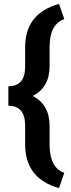

<svg xmlns="http://www.w3.org/2000/svg" viewBox="-20 -800 370 996"><path d="M286.1 175.8Q110.4 126.5 110.4 -51.3V-148.4Q110.4 -251.5 23.4 -251.5V-352.5Q108.4 -352.5 110.4 -449.7V-553.2Q110.4 -643.6 154.3 -699.2Q198.2 -754.9 286.1 -779.8L313.5 -701.2Q276.4 -687.5 257.3 -653.6Q238.3 -619.6 237.3 -559.6V-457Q237.3 -346.7 149.9 -302.2Q237.3 -257.3 237.3 -146.5V-43Q239.7 71.3 313.5 96.7Z"/></svg>

Font: Vazir UI
Style: Bold-UI
Weight: 700
Designer: Saber Rastikerdar
Foundry: Saber Rastikerdar
Version: Version 30.1.0